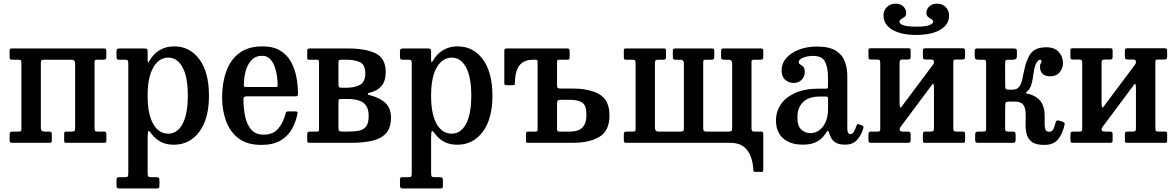

<svg xmlns="http://www.w3.org/2000/svg" viewBox="-20 -787 6483 1058"><path d="M205 -82.5Q205 -62 225 -62H248.5Q258.5 -62 262 -59Q265.5 -56 265.5 -45V-15Q265.5 -6 263 -3Q260.5 0 251.5 0H47Q38 0 35.5 -3.2Q33 -6.5 33 -16V-46Q33 -56.5 37.2 -59.2Q41.5 -62 51 -62H81Q91 -62 94.5 -64.2Q98 -66.5 98 -76V-435.5Q98 -448.5 95.5 -453.2Q93 -458 80 -458H46Q38 -458 35.5 -461.2Q33 -464.5 33 -473V-509Q33 -517.5 36.8 -518.8Q40.5 -520 48.5 -520H552Q561 -520 563.5 -516.8Q566 -513.5 566 -504V-474Q566 -463.5 561.8 -460.8Q557.5 -458 548 -458H518Q508 -458 504.5 -455.8Q501 -453.5 501 -444V-84.5Q501 -71.5 503.2 -66.8Q505.5 -62 519 -62H553Q561 -62 563.5 -58.8Q566 -55.5 566 -47V-11Q566 -3 562.2 -1.5Q558.5 0 550.5 0H344.5Q336.5 0 335 -3.8Q333.5 -7.5 333.5 -15.5V-47.5Q333.5 -56 335.8 -59Q338 -62 345.5 -62H375Q386.5 -62 390.2 -65.2Q394 -68.5 394 -81.5V-437.5Q394 -458 373 -458H225Q213 -458 209 -454.8Q205 -451.5 205 -438.5Z M622 -479V-503Q622 -514.5 626.2 -517.2Q630.5 -520 641 -520H774.5Q786 -520 789.8 -517Q793.5 -514 793.5 -503V-463Q793.5 -445.5 796 -444.2Q798.5 -443 803.5 -452Q824 -489 859 -510.2Q894 -531.5 939.5 -531.5Q1026 -531.5 1078.8 -460Q1131.5 -388.5 1131.5 -260Q1131.5 -131.5 1078 -60.5Q1024.5 10.5 938 10.5Q895 10.5 864.8 -6Q834.5 -22.5 813.5 -51.5Q802 -67.5 797.8 -64.8Q793.5 -62 793.5 -22.5V166Q793.5 181.5 797.5 185.5Q801.5 189.5 814.5 189.5H841Q852 189.5 855.2 192.8Q858.5 196 858.5 208V235Q858.5 246.5 855.8 249Q853 251.5 842 251.5H638.5Q627.5 251.5 624.8 247.2Q622 243 622 233V206.5Q622 196.5 624 193Q626 189.5 636 189.5H669Q681.5 189.5 684.2 185Q687 180.5 687 166V-438Q687 -452 682.5 -455Q678 -458 668.5 -458H635.5Q626.5 -458 624.2 -462.2Q622 -466.5 622 -479ZM793.5 -260Q793.5 -158 824 -104.2Q854.5 -50.5 907.5 -50.5Q957 -50.5 986 -104.2Q1015 -158 1015 -260Q1015 -362.5 986 -416Q957 -469.5 907.5 -469.5Q856.5 -469.5 825 -416Q793.5 -362.5 793.5 -260Z M1204 -250Q1204 -330 1226.8 -393.8Q1249.5 -457.5 1298.5 -494.5Q1347.5 -531.5 1426.5 -531.5Q1485.5 -531.5 1523.8 -508.2Q1562 -485 1583.2 -446.8Q1604.5 -408.5 1613.2 -362.5Q1622 -316.5 1622 -271Q1622 -261 1618.2 -258.5Q1614.5 -256 1604 -256H1337Q1321.5 -256 1321.5 -241.5Q1321.5 -189 1331.2 -144.2Q1341 -99.5 1365 -72.2Q1389 -45 1433 -45Q1485.5 -45 1513.8 -79Q1542 -113 1553.5 -161Q1554.5 -166.5 1557.2 -169.8Q1560 -173 1567.5 -173H1608.5Q1616.5 -173 1618.2 -170.5Q1620 -168 1619.5 -162Q1610 -113 1587.2 -73.8Q1564.5 -34.5 1523.8 -11.5Q1483 11.5 1420 11.5Q1341.5 11.5 1294.2 -24.8Q1247 -61 1225.5 -120.5Q1204 -180 1204 -250ZM1337.5 -307.5H1495.5Q1505.5 -307.5 1507.8 -309Q1510 -310.5 1510 -316.5Q1510 -340.5 1506 -368.8Q1502 -397 1492.5 -422.2Q1483 -447.5 1466.5 -463.5Q1450 -479.5 1424.5 -479.5Q1387.5 -479.5 1365.5 -455.5Q1343.5 -431.5 1333.8 -395Q1324 -358.5 1323.5 -321Q1323.5 -313 1325.8 -310.2Q1328 -307.5 1337.5 -307.5Z M1726 -458H1683.5Q1676 -458 1674.5 -460.2Q1673 -462.5 1673 -470V-507Q1673 -520 1685 -520H1893.5Q1996 -520 2050.8 -492.5Q2105.5 -465 2105.5 -390Q2105.5 -340 2081.8 -312.5Q2058 -285 2017 -276.5Q2006 -274 2006.5 -269.5Q2007 -265 2016 -263Q2072.5 -249 2103.5 -219.8Q2134.5 -190.5 2134.5 -139.5Q2134.5 -82 2106.8 -52Q2079 -22 2029.5 -11Q1980 0 1914.5 0H1688.5Q1680 0 1676.5 -2Q1673 -4 1673 -12V-47Q1673 -57 1676.8 -59.5Q1680.5 -62 1689.5 -62H1726.5Q1735 -62 1736.5 -65Q1738 -68 1738 -76V-446Q1738 -458 1726 -458ZM1845 -442V-325.5Q1845 -312 1847.8 -307.8Q1850.5 -303.5 1863.5 -303.5H1889Q1934.5 -303.5 1963.8 -319.5Q1993 -335.5 1993 -383Q1993 -430.5 1963.8 -444.2Q1934.5 -458 1889 -458H1859Q1850 -458 1847.5 -454.8Q1845 -451.5 1845 -442ZM1845 -220.5V-84.5Q1845 -70 1848.5 -66Q1852 -62 1867 -62H1898Q1928 -62 1954 -66Q1980 -70 1995.8 -88Q2011.5 -106 2011.5 -147Q2011.5 -187 1995.8 -207.2Q1980 -227.5 1954 -234.5Q1928 -241.5 1898 -241.5H1863Q1849 -241.5 1847 -238.5Q1845 -235.5 1845 -220.5Z M2184 -479V-503Q2184 -514.5 2188.2 -517.2Q2192.5 -520 2203 -520H2336.5Q2348 -520 2351.8 -517Q2355.5 -514 2355.5 -503V-463Q2355.5 -445.5 2358 -444.2Q2360.5 -443 2365.5 -452Q2386 -489 2421 -510.2Q2456 -531.5 2501.5 -531.5Q2588 -531.5 2640.8 -460Q2693.5 -388.5 2693.5 -260Q2693.5 -131.5 2640 -60.5Q2586.5 10.5 2500 10.5Q2457 10.5 2426.8 -6Q2396.5 -22.5 2375.5 -51.5Q2364 -67.5 2359.8 -64.8Q2355.5 -62 2355.5 -22.5V166Q2355.5 181.5 2359.5 185.5Q2363.5 189.5 2376.5 189.5H2403Q2414 189.5 2417.2 192.8Q2420.5 196 2420.5 208V235Q2420.5 246.5 2417.8 249Q2415 251.5 2404 251.5H2200.5Q2189.5 251.5 2186.8 247.2Q2184 243 2184 233V206.5Q2184 196.5 2186 193Q2188 189.5 2198 189.5H2231Q2243.5 189.5 2246.2 185Q2249 180.5 2249 166V-438Q2249 -452 2244.5 -455Q2240 -458 2230.5 -458H2197.5Q2188.5 -458 2186.2 -462.2Q2184 -466.5 2184 -479ZM2355.5 -260Q2355.5 -158 2386 -104.2Q2416.5 -50.5 2469.5 -50.5Q2519 -50.5 2548 -104.2Q2577 -158 2577 -260Q2577 -362.5 2548 -416Q2519 -469.5 2469.5 -469.5Q2418.5 -469.5 2387 -416Q2355.5 -362.5 2355.5 -260Z M2890 0Q2882 0 2880.2 -2.5Q2878.5 -5 2878.5 -13V-51Q2878.5 -58.5 2882 -60.2Q2885.5 -62 2892.5 -62H2931.5Q2939.5 -62 2941 -65Q2942.5 -68 2942.5 -75.5V-440.5Q2942.5 -450 2940.8 -454Q2939 -458 2929.5 -458H2919.5Q2867.5 -458 2843 -427.5Q2818.5 -397 2817 -329.5Q2817 -322.5 2815.8 -320Q2814.5 -317.5 2807 -317.5H2773.5Q2766.5 -317.5 2762.8 -319.2Q2759 -321 2759 -328V-505Q2759 -513.5 2761.2 -516.8Q2763.5 -520 2771 -520H3101Q3111 -520 3115 -517.8Q3119 -515.5 3119 -504.5V-473Q3119 -462.5 3116.5 -460.2Q3114 -458 3103.5 -458H3062Q3053.5 -458 3051.5 -454.8Q3049.5 -451.5 3049.5 -443V-318.5Q3049.5 -306.5 3053 -302.8Q3056.5 -299 3069 -299H3135Q3229 -299 3283.8 -266.8Q3338.5 -234.5 3338.5 -150.5Q3338.5 -67 3283.8 -33.5Q3229 0 3135 0ZM3122.5 -62Q3166.5 -62 3189 -84Q3211.5 -106 3211.5 -155.5Q3211.5 -205.5 3189 -221.2Q3166.5 -237 3122.5 -237H3071.5Q3057.5 -237 3053.5 -233.2Q3049.5 -229.5 3049.5 -213.5V-80Q3049.5 -68 3051.8 -65Q3054 -62 3065.5 -62Z M3748.5 -437.5Q3748.5 -458 3728.5 -458H3704.5Q3694.5 -458 3691 -461Q3687.5 -464 3687.5 -475V-505Q3687.5 -514 3690.2 -517Q3693 -520 3701.5 -520H3902Q3911 -520 3913.5 -516.8Q3916 -513.5 3916 -504V-474Q3916 -463.5 3912 -460.8Q3908 -458 3898.5 -458H3871.5Q3862 -458 3858.5 -455.8Q3855 -453.5 3855 -444V-84.5Q3855 -71.5 3857.5 -66.8Q3860 -62 3873 -62H3994.5Q4006.5 -62 4010.5 -65.2Q4014.5 -68.5 4014.5 -81.5V-437.5Q4014.5 -458 3994 -458H3970.5Q3960.5 -458 3957 -461Q3953.5 -464 3953.5 -475V-505Q3953.5 -514 3956.2 -517Q3959 -520 3967.5 -520H4172Q4181 -520 4183.5 -516.8Q4186 -513.5 4186 -504V-474Q4186 -463.5 4182 -460.8Q4178 -458 4168 -458H4138Q4128.5 -458 4124.8 -455.8Q4121 -453.5 4121 -444V-84.5Q4121 -71.5 4123.5 -66.8Q4126 -62 4139 -62H4173Q4181.5 -62 4183.8 -58.8Q4186 -55.5 4186 -47V146.5Q4186 153 4184.8 156.5Q4183.5 160 4176.5 160H4141Q4133.5 160 4132.5 157.8Q4131.5 155.5 4131.5 148.5Q4129.5 112.5 4118 78.5Q4106.5 44.5 4079.2 22.2Q4052 0 4003 0H3431.5Q3422.5 0 3420 -3.2Q3417.5 -6.5 3417.5 -16V-46Q3417.5 -56.5 3421.5 -59.2Q3425.5 -62 3435.5 -62H3465.5Q3475 -62 3478.8 -64.2Q3482.5 -66.5 3482.5 -76V-435.5Q3482.5 -448.5 3480 -453.2Q3477.5 -458 3464.5 -458H3430.5Q3422 -458 3419.8 -461.2Q3417.5 -464.5 3417.5 -473V-509Q3417.5 -517.5 3421 -518.8Q3424.5 -520 3433 -520H3639Q3647 -520 3648.5 -516.5Q3650 -513 3650 -504.5V-472.5Q3650 -458 3637.5 -458H3608.5Q3597 -458 3593 -454.8Q3589 -451.5 3589 -438.5V-82.5Q3589 -62 3610 -62H3728.5Q3740.5 -62 3744.5 -65.2Q3748.5 -68.5 3748.5 -81.5Z M4256 -123.5Q4256 -172 4282.5 -211.5Q4309 -251 4361.8 -274.8Q4414.5 -298.5 4494 -298.5H4529.5Q4538 -298.5 4540.2 -300.5Q4542.5 -302.5 4542.5 -311.5V-364.5Q4542.5 -413 4526.8 -446Q4511 -479 4460 -479Q4430 -479 4405.5 -469Q4381 -459 4381 -445.5Q4381 -437 4389.5 -432.2Q4398 -427.5 4406.2 -419.2Q4414.5 -411 4414.5 -391Q4414.5 -364 4397.5 -347Q4380.5 -330 4353 -330Q4326.5 -330 4306.8 -347.2Q4287 -364.5 4287 -399Q4287 -437.5 4312.8 -467Q4338.5 -496.5 4382.5 -513.5Q4426.5 -530.5 4482 -530.5Q4549 -530.5 4585 -508.2Q4621 -486 4635 -449Q4649 -412 4649 -368.5V-78.5Q4649 -48 4667.5 -48Q4677 -48 4685.2 -61.5Q4693.5 -75 4700.5 -96.5Q4703 -105.5 4712.5 -102.5L4733 -94Q4740 -91.5 4737.5 -82Q4728.5 -46 4704.5 -18Q4680.5 10 4638 10H4637.5Q4603 10 4585 -1.2Q4567 -12.5 4559.5 -28.2Q4552 -44 4548 -57Q4543 -74.5 4533.5 -57Q4526.5 -45.5 4512.5 -29.8Q4498.5 -14 4472.5 -2Q4446.5 10 4402.5 10Q4334.5 10 4295.2 -25Q4256 -60 4256 -123.5ZM4374 -140Q4374 -93 4395.2 -73.2Q4416.5 -53.5 4446 -53.5Q4486 -53.5 4514.5 -89.2Q4543 -125 4543 -189.5V-245Q4543 -255 4533 -255H4498Q4436.5 -255 4405.2 -224.5Q4374 -194 4374 -140Z M5142.5 -767Q5171.5 -767 5190.8 -748.5Q5210 -730 5210 -701Q5210 -651.5 5161.2 -623Q5112.5 -594.5 5029.5 -594.5Q4945.5 -594.5 4897 -623.2Q4848.5 -652 4848.5 -702Q4848.5 -730 4867.8 -748.5Q4887 -767 4916.5 -767Q4941 -767 4957.2 -752Q4973.5 -737 4973.5 -715Q4973.5 -701 4964.2 -693.8Q4955 -686.5 4945.8 -681.2Q4936.5 -676 4936.5 -668Q4936.5 -640 5033.5 -640Q5076.5 -640 5099.2 -648Q5122 -656 5122 -668Q5122 -676 5112.8 -681.2Q5103.5 -686.5 5094.2 -693.8Q5085 -701 5085 -715Q5085 -737 5101.2 -752Q5117.5 -767 5142.5 -767ZM5233 -84.5Q5233 -71.5 5235.5 -66.8Q5238 -62 5251 -62H5285Q5293.5 -62 5295.8 -58.8Q5298 -55.5 5298 -47V-11Q5298 -3 5294.5 -1.5Q5291 0 5282.5 0H5076.5Q5068.5 0 5067 -3.8Q5065.5 -7.5 5065.5 -15.5V-47.5Q5065.5 -62 5078 -62H5107Q5118.5 -62 5122.5 -65.2Q5126.5 -68.5 5126.5 -81.5V-301Q5126.5 -316 5124.2 -322.2Q5122 -328.5 5116.5 -321L4945.5 -91.5Q4943 -88 4940.2 -83.8Q4937.5 -79.5 4937.5 -73.5Q4937.5 -66 4942.8 -64Q4948 -62 4957.5 -62H4981Q4991 -62 4994.5 -59Q4998 -56 4998 -45V-15Q4998 -6 4995.2 -3Q4992.5 0 4984 0H4779.5Q4770.5 0 4768 -3.2Q4765.5 -6.5 4765.5 -16V-46Q4765.5 -56.5 4769.5 -59.2Q4773.5 -62 4783.5 -62H4813.5Q4823 -62 4826.8 -64.2Q4830.5 -66.5 4830.5 -76V-436.5Q4830.5 -449.5 4828 -454.2Q4825.5 -459 4812.5 -459H4778.5Q4770 -459 4767.8 -462.2Q4765.5 -465.5 4765.5 -474V-510Q4765.5 -518 4769 -519.5Q4772.5 -521 4781 -521H4986.5Q4994.5 -521 4996.2 -517.2Q4998 -513.5 4998 -505.5V-473.5Q4998 -459 4985.5 -459H4956.5Q4945 -459 4941 -455.8Q4937 -452.5 4937 -439.5V-224Q4937 -204.5 4939.5 -197.2Q4942 -190 4949.5 -201L5122 -431.5Q5126.5 -438 5126.5 -444Q5126.5 -455 5121.8 -457Q5117 -459 5106 -459H5082.5Q5072.5 -459 5069 -462Q5065.5 -465 5065.5 -476V-506Q5065.5 -515 5068.2 -518Q5071 -521 5079.5 -521H5284Q5293 -521 5295.5 -517.8Q5298 -514.5 5298 -505V-475Q5298 -464.5 5294 -461.8Q5290 -459 5280 -459H5250Q5240.5 -459 5236.8 -456.8Q5233 -454.5 5233 -445Z M5846.5 -101Q5837 -54 5812.2 -21.2Q5787.5 11.5 5734 11.5Q5686.5 11.5 5664.8 -5.8Q5643 -23 5636.8 -50.2Q5630.5 -77.5 5631.5 -108Q5632.5 -138.5 5631.5 -165.5Q5630.5 -192.5 5618.5 -209.8Q5606.5 -227 5574 -227H5541Q5525 -227 5522 -222.2Q5519 -217.5 5519 -201L5518.5 -79Q5518.5 -67.5 5522.2 -64.8Q5526 -62 5536 -62H5559.5Q5570 -62 5573.2 -58.2Q5576.5 -54.5 5576.5 -43.5V-16Q5576.5 -6.5 5573.2 -3.2Q5570 0 5560 0H5369.5Q5360 0 5356.8 -3.5Q5353.5 -7 5353.5 -16.5V-43.5Q5353.5 -55 5357.2 -58.5Q5361 -62 5371.5 -62H5397Q5408.5 -62 5411.2 -65Q5414 -68 5414 -81V-438Q5414 -451 5411.2 -454.5Q5408.5 -458 5398 -458H5370Q5359 -458 5355 -462.2Q5351 -466.5 5351 -479.5V-503Q5351 -514 5353.8 -517Q5356.5 -520 5367 -520H5565.5Q5576.5 -520 5580 -517.2Q5583.5 -514.5 5583.5 -503V-479Q5583.5 -465.5 5577.8 -461.8Q5572 -458 5562 -458H5537.5Q5525.5 -458 5522 -454.5Q5518.5 -451 5518.5 -434.5L5519 -316Q5519 -301.5 5522 -297.2Q5525 -293 5539 -293H5560Q5583.5 -293 5595.2 -308Q5607 -323 5612.2 -346Q5617.5 -369 5622 -392Q5635.5 -461.5 5661.2 -494Q5687 -526.5 5745.5 -526.5Q5792 -526.5 5814.8 -500Q5837.5 -473.5 5837.5 -441Q5837.5 -410.5 5819.2 -388.5Q5801 -366.5 5768 -366.5Q5739 -366.5 5725 -380.2Q5711 -394 5711 -417.5Q5711 -434 5715 -437Q5719 -440 5719 -448.5Q5719 -458 5710.5 -458Q5703.5 -458 5692.5 -442.8Q5681.5 -427.5 5674.5 -379Q5671 -348 5663.8 -322.2Q5656.5 -296.5 5639 -282Q5627 -272.5 5640.8 -270.8Q5654.5 -269 5671 -261.5Q5705.5 -246 5719.5 -221Q5733.5 -196 5735.5 -168.5Q5737.5 -141 5736.5 -116.5Q5735.5 -92 5739.5 -76.5Q5743.5 -61 5762 -61Q5777 -61 5784 -74.5Q5791 -88 5797 -112.5Q5800.5 -126 5813.5 -123L5834.5 -116.5Q5849 -113 5846.5 -101Z M6346.5 -84.5Q6346.5 -71.5 6348.8 -66.8Q6351 -62 6364.5 -62H6398.5Q6406.5 -62 6409 -58.8Q6411.5 -55.5 6411.5 -47V-11Q6411.5 -3 6407.8 -1.5Q6404 0 6396 0H6189.5Q6182 0 6180.2 -3.8Q6178.5 -7.5 6178.5 -15.5V-47.5Q6178.5 -62 6191 -62H6220.5Q6232 -62 6235.8 -65.2Q6239.5 -68.5 6239.5 -81.5V-301Q6239.5 -316 6237.2 -322.2Q6235 -328.5 6229.5 -321L6058.5 -91.5Q6056 -88 6053.2 -83.8Q6050.5 -79.5 6050.5 -73.5Q6050.5 -66 6055.8 -64Q6061 -62 6070.5 -62H6094Q6104 -62 6107.5 -59Q6111 -56 6111 -45V-15Q6111 -6 6108.2 -3Q6105.5 0 6097 0H5892.5Q5883.5 0 5881 -3.2Q5878.5 -6.5 5878.5 -16V-46Q5878.5 -56.5 5882.5 -59.2Q5886.5 -62 5896.5 -62H5926.5Q5936 -62 5939.8 -64.2Q5943.5 -66.5 5943.5 -76V-436.5Q5943.5 -449.5 5941 -454.2Q5938.5 -459 5925.5 -459H5891.5Q5883 -459 5880.8 -462.2Q5878.5 -465.5 5878.5 -474V-510Q5878.5 -518 5882 -519.5Q5885.5 -521 5894 -521H6100Q6107.5 -521 6109.2 -517.2Q6111 -513.5 6111 -505.5V-473.5Q6111 -459 6099 -459H6069.5Q6058 -459 6054 -455.8Q6050 -452.5 6050 -439.5V-224Q6050 -204.5 6052.5 -197.2Q6055 -190 6062.5 -201L6235 -431.5Q6239.5 -438 6239.5 -444Q6239.5 -455 6235 -457Q6230.5 -459 6219.5 -459H6195.5Q6186 -459 6182.2 -462Q6178.5 -465 6178.5 -476V-506Q6178.5 -515 6181.2 -518Q6184 -521 6192.5 -521H6397.5Q6406.5 -521 6409 -517.8Q6411.5 -514.5 6411.5 -505V-475Q6411.5 -464.5 6407.2 -461.8Q6403 -459 6393.5 -459H6363.5Q6353.5 -459 6350 -456.8Q6346.5 -454.5 6346.5 -445Z"/></svg>

Font: Besley* Narrow Medium
Style: Regular
Weight: 500
Width: 4
Designer: Owen Earl
Foundry: indestructible type*
Version: Version 3.000; ttfautohint (v1.8.3)